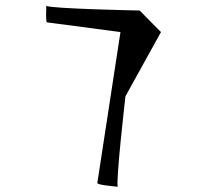

<svg xmlns="http://www.w3.org/2000/svg" viewBox="-20 -710 787 730"><path d="M155 -689 156 -688C156 -690 155 -691 155 -689ZM156 -688C156 -677 153 -625 159 -625L438 -588L350 -14C349 -7 417 -1 428 0C419 -12 456 -336 457 -344L592 -588L511 -670C504 -670 168 -677 156 -688ZM428 0H429Z"/></svg>

Font: Ampere
Style: SuExtIta
Weight: 400
Version: Version 1